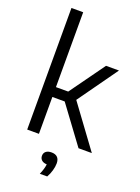

<svg xmlns="http://www.w3.org/2000/svg" viewBox="-188 -888 876 1199"><g transform="rotate(20 249.5 -288.0)"><path d="M410.5 0 229.5 -245H147.5V0H69.5V-808H147.5V-310.5H229L396 -542.5H482L294 -279L499 0ZM315 136Q315 157.5 307.5 183.8Q300 210 287 232.5H238Q255.5 192.5 258.5 162.5Q236 161.5 224 150.5Q212 139.5 212 122Q212 103.5 225 92.8Q238 82 262 82Q288 82 301.5 95.8Q315 109.5 315 136Z"/></g></svg>

Font: Encode Sans Semi Condensed
Style: Regular
Weight: 400
Width: 4
Designer: Multiple Designers
Foundry: Impallari Type
Version: Version 2.000